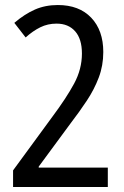

<svg xmlns="http://www.w3.org/2000/svg" viewBox="-20 -744 493 764"><path d="M32 -66 188 -279Q244 -354 275 -411.5Q306 -469 306 -531Q306 -589 279 -619.5Q252 -650 205 -650Q170 -650 140.5 -635.5Q111 -621 82 -595L37 -653Q78 -688 119 -706Q160 -724 210 -724Q295 -724 343 -673.5Q391 -623 391 -537Q391 -483 373 -435.5Q355 -388 325.5 -343.5Q296 -299 260 -252L134 -81V-77H409V0H32Z"/></svg>

Font: Noto Sans Bengali Condensed
Style: Regular
Weight: 400
Width: 3
Designer: Jelle Bosma - Monotype Design Team
Foundry: Monotype Imaging Inc.
Version: Version 2.003